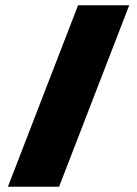

<svg xmlns="http://www.w3.org/2000/svg" viewBox="-20 -708 520 728"><path d="M10 0 276 -688H470L204 0Z"/></svg>

Font: Paytone One
Style: Regular
Weight: 400
Designer: Vernon Adams
Foundry: Vernon Adams
Version: Version 1.002; ttfautohint (v1.8.4.7-5d5b);gftools[0.9.23]